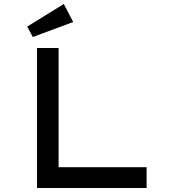

<svg xmlns="http://www.w3.org/2000/svg" viewBox="-20 -940 878 960"><path d="M165 0V-700H273V-104H713V0ZM144 -755 116 -807 299 -920 346 -830Z"/></svg>

Font: Lexend Tera
Style: Regular
Weight: 400
Designer: Bonnie Shaver-Troup, Thomas Jockin
Foundry: Lexend
Version: Version 1.007